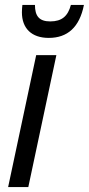

<svg xmlns="http://www.w3.org/2000/svg" viewBox="-20 -760 361 780"><path d="M178 -606C254 -606 303 -649 321 -740H268C256 -695 232 -673 184 -673C139 -673 122 -695 122 -740H71C70 -731 69 -721 69 -710C69 -645 108 -606 178 -606ZM13 0H95L209 -536H127Z"/></svg>

Font: Noto Sans Display SemiCondensed
Style: Italic
Weight: 400
Width: 4
Italic angle: -12°
Designer: Monotype Design Team
Foundry: Monotype Imaging Inc.
Version: Version 1.900